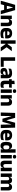

<svg xmlns="http://www.w3.org/2000/svg" viewBox="3875 -4602 740 8530"><g transform="rotate(90 4245.0 -337.0)"><path d="M11.5 0 194.5 -639H429.5L611.5 0H453.5L318 -536H306.5L169.5 0ZM167 -150.5V-272H455V-150.5Z M990 0V-289Q990 -316 983 -335.8Q976 -355.5 959.5 -366Q943 -376.5 914.5 -376.5Q891 -376.5 873 -368.2Q855 -360 842.8 -345.8Q830.5 -331.5 824.5 -313.5L801 -385H827Q835 -418.5 853.2 -445Q871.5 -471.5 903.5 -487.2Q935.5 -503 984.5 -503Q1039.5 -503 1074.5 -481.8Q1109.5 -460.5 1126.2 -418.5Q1143 -376.5 1143 -313.5V0ZM674 0V-491.5H826L821 -368.5L827 -354V0Z M1484.5 12.5Q1350.5 12.5 1286.5 -47.2Q1222.5 -107 1222.5 -221.5V-272.5Q1222.5 -385.5 1282.5 -445.8Q1342.5 -506 1457 -506Q1534 -506 1585.2 -479.8Q1636.5 -453.5 1662.2 -405Q1688 -356.5 1688 -288.5V-272Q1688 -253 1686.2 -233.2Q1684.5 -213.5 1681.5 -196.5H1543.5Q1545.5 -225.5 1546 -251.2Q1546.5 -277 1546.5 -298Q1546.5 -328.5 1537 -349.2Q1527.5 -370 1507.8 -381Q1488 -392 1457 -392Q1411 -392 1389.8 -367.2Q1368.5 -342.5 1368.5 -297V-252L1369.5 -235.5V-200.5Q1369.5 -181.5 1375.8 -164.5Q1382 -147.5 1397.8 -134.8Q1413.5 -122 1441.2 -114.8Q1469 -107.5 1512 -107.5Q1557.5 -107.5 1599.5 -116.2Q1641.5 -125 1680 -140L1667.5 -25Q1633.5 -7.5 1587 2.5Q1540.5 12.5 1484.5 12.5ZM1303.5 -196.5V-291H1650.5V-196.5Z M2083.5 0 1938.5 -212H1898.5V-302H1938.5L2079.5 -491.5H2255L2068 -247.5V-276.5L2262 0ZM1770.5 0V-660.5H1922.5V0Z M2681.5 0H2525V-639H2681.5ZM2614 -131.5H2948V0H2614Z M3305.5 0 3310 -123 3306.5 -130.5V-284L3305.5 -304Q3305.5 -345 3281.5 -364.5Q3257.5 -384 3201 -384Q3151.5 -384 3107 -371.5Q3062.5 -359 3023 -343L3036 -461.5Q3059.5 -472.5 3088.8 -482.2Q3118 -492 3153.5 -498Q3189 -504 3229.5 -504Q3294 -504 3337.5 -489Q3381 -474 3407 -446.5Q3433 -419 3444.5 -380.8Q3456 -342.5 3456 -296.5V0ZM3149 11.5Q3075.5 11.5 3037.5 -25.5Q2999.5 -62.5 2999.5 -131V-144.5Q2999.5 -217 3044.2 -251.8Q3089 -286.5 3186.5 -299L3318.5 -316.5L3327.5 -224.5L3210.5 -207.5Q3175 -203 3160.5 -191Q3146 -179 3146 -155.5V-152Q3146 -129.5 3160.5 -116.2Q3175 -103 3207 -103Q3235 -103 3255.2 -111.5Q3275.5 -120 3288.5 -133.8Q3301.5 -147.5 3308 -164.5L3329.5 -102.5H3304.5Q3296.5 -70.5 3279.8 -44.5Q3263 -18.5 3231.5 -3.5Q3200 11.5 3149 11.5Z M3742 11Q3676.5 11 3637.8 -8.8Q3599 -28.5 3582 -68Q3565 -107.5 3565 -165.5V-440H3717V-190Q3717 -154 3733.2 -137.2Q3749.5 -120.5 3794 -120.5Q3818.5 -120.5 3842.5 -126Q3866.5 -131.5 3886 -140L3873 -13.5Q3847.5 -2.5 3814.2 4.2Q3781 11 3742 11ZM3499 -369.5V-489.5H3881.5L3868 -369.5ZM3567 -478.5 3566.5 -605.5 3718 -620 3712.5 -478.5Z M3951.5 0V-491.5H4104.5V0ZM4028 -538Q3985 -538 3965.5 -557.8Q3946 -577.5 3946 -611V-614.5Q3946 -648 3965.5 -667.5Q3985 -687 4028 -687Q4070 -687 4089.8 -667.5Q4109.5 -648 4109.5 -614.5V-611Q4109.5 -577 4089.8 -557.5Q4070 -538 4028 -538Z M4522.5 0V-289Q4522.5 -316 4515.5 -335.8Q4508.5 -355.5 4492 -366Q4475.5 -376.5 4447 -376.5Q4423.5 -376.5 4405.5 -368.2Q4387.5 -360 4375.2 -345.8Q4363 -331.5 4357 -313.5L4333.5 -385H4359.5Q4367.5 -418.5 4385.8 -445Q4404 -471.5 4436 -487.2Q4468 -503 4517 -503Q4572 -503 4607 -481.8Q4642 -460.5 4658.8 -418.5Q4675.5 -376.5 4675.5 -313.5V0ZM4206.5 0V-491.5H4358.5L4353.5 -368.5L4359.5 -354V0Z M4977 0 4997 -639H5215L5320.5 -258H5327L5432.5 -639H5650.5L5670.5 0H5519L5514.5 -209.5L5510 -464.5H5502.5L5393 -75H5254L5144.5 -464.5H5136.5L5132.5 -209L5128.5 0Z M6013.5 12.5Q5879.5 12.5 5815.5 -47.2Q5751.5 -107 5751.5 -221.5V-272.5Q5751.5 -385.5 5811.5 -445.8Q5871.5 -506 5986 -506Q6063 -506 6114.2 -479.8Q6165.5 -453.5 6191.2 -405Q6217 -356.5 6217 -288.5V-272Q6217 -253 6215.2 -233.2Q6213.5 -213.5 6210.5 -196.5H6072.5Q6074.5 -225.5 6075 -251.2Q6075.5 -277 6075.5 -298Q6075.5 -328.5 6066 -349.2Q6056.5 -370 6036.8 -381Q6017 -392 5986 -392Q5940 -392 5918.8 -367.2Q5897.5 -342.5 5897.5 -297V-252L5898.5 -235.5V-200.5Q5898.5 -181.5 5904.8 -164.5Q5911 -147.5 5926.8 -134.8Q5942.5 -122 5970.2 -114.8Q5998 -107.5 6041 -107.5Q6086.5 -107.5 6128.5 -116.2Q6170.5 -125 6209 -140L6196.5 -25Q6162.5 -7.5 6116 2.5Q6069.5 12.5 6013.5 12.5ZM5832.5 -196.5V-291H6179.5V-196.5Z M6458.5 11.5Q6372.5 11.5 6328.2 -45Q6284 -101.5 6284 -213V-273.5Q6284 -387 6328.5 -445Q6373 -503 6463 -503Q6507 -503 6536.5 -488.5Q6566 -474 6583.8 -447.5Q6601.5 -421 6608.5 -385H6650L6614 -286Q6613 -316.5 6602 -337.5Q6591 -358.5 6571.2 -369.8Q6551.5 -381 6523.5 -381Q6481.5 -381 6459.5 -356.5Q6437.5 -332 6437.5 -283V-212.5Q6437.5 -164 6459.8 -139.2Q6482 -114.5 6525.5 -114.5Q6548.5 -114.5 6566.8 -123Q6585 -131.5 6597.8 -146.5Q6610.5 -161.5 6616.5 -180.5L6654 -106.5H6611Q6603.5 -73.5 6586 -46.5Q6568.5 -19.5 6537.5 -4Q6506.5 11.5 6458.5 11.5ZM6612 0 6616.5 -124.5 6614 -150.5V-349.5V-371L6612 -513.5V-660.5H6764V0Z M6866.5 0V-491.5H7019.5V0ZM6943 -538Q6900 -538 6880.5 -557.8Q6861 -577.5 6861 -611V-614.5Q6861 -648 6880.5 -667.5Q6900 -687 6943 -687Q6985 -687 7004.8 -667.5Q7024.5 -648 7024.5 -614.5V-611Q7024.5 -577 7004.8 -557.5Q6985 -538 6943 -538Z M7270 -491.5V-202.5Q7270 -175.5 7277 -155.8Q7284 -136 7300.5 -125.2Q7317 -114.5 7345.5 -114.5Q7369.5 -114.5 7387.2 -123Q7405 -131.5 7417.2 -146Q7429.5 -160.5 7435.5 -178L7459 -106.5H7433Q7425 -73.5 7406.8 -46.5Q7388.5 -19.5 7356.8 -4Q7325 11.5 7275.5 11.5Q7221 11.5 7185.8 -9.8Q7150.5 -31 7133.8 -73Q7117 -115 7117 -178V-491.5ZM7586 -491.5V0H7434L7439 -123L7433 -137V-491.5Z M8290 0V-293Q8290 -319 8283.8 -337.8Q8277.5 -356.5 8262.8 -366.5Q8248 -376.5 8222 -376.5Q8200 -376.5 8183.5 -368.2Q8167 -360 8156 -345.8Q8145 -331.5 8139.5 -313.5L8125 -385H8138.5Q8146.5 -418 8164 -444.8Q8181.5 -471.5 8212.5 -487.2Q8243.5 -503 8292 -503Q8344.5 -503 8377.8 -482.2Q8411 -461.5 8427 -420.2Q8443 -379 8443 -317.5V0ZM7688 0V-491.5H7840L7835 -359L7841 -354V0ZM7989 0V-293Q7989 -319 7982.8 -337.8Q7976.5 -356.5 7961.5 -366.5Q7946.5 -376.5 7921 -376.5Q7898.5 -376.5 7882 -368.2Q7865.5 -360 7854.8 -345.8Q7844 -331.5 7838.5 -313.5L7815 -385H7841Q7848.5 -418.5 7865.8 -445Q7883 -471.5 7913.5 -487.2Q7944 -503 7990.5 -503Q8059 -503 8093.8 -467.8Q8128.5 -432.5 8137.5 -365.5Q8139 -355.5 8140.5 -341Q8142 -326.5 8142 -315V0Z"/></g></svg>

Font: Anek Latin Medium
Style: Bold
Weight: 700
Version: Version 1.003